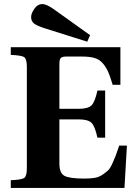

<svg xmlns="http://www.w3.org/2000/svg" viewBox="-20 -924 669 944"><path d="M133 -840Q133 -858 149 -881Q165 -904 187 -904Q211 -904 251 -874L423 -751L409 -719L206 -783Q164 -796 148.5 -807.5Q133 -819 133 -840ZM33 0V-38Q87 -40 99.5 -49.5Q112 -59 112 -97V-595Q112 -633 99.5 -642.5Q87 -652 33 -654V-692H572V-507H534Q521 -550 511.5 -571.5Q502 -593 485.5 -612.5Q469 -632 444.5 -639Q420 -646 382 -646H307Q286 -646 279 -639Q272 -632 272 -610V-389H367Q413 -389 430 -406Q447 -423 459 -479H497V-247H459Q447 -303 430 -320Q413 -337 367 -337H272V-119Q272 -73 297 -59.5Q322 -46 395 -46Q424 -46 445.5 -49.5Q467 -53 484 -65Q501 -77 511 -86Q521 -95 532 -119Q543 -143 548.5 -157.5Q554 -172 566 -208H604L592 0Z"/></svg>

Font: Heuristica
Style: Bold
Weight: 700
Version: Version 1.0.2